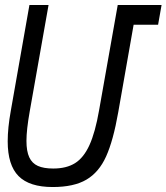

<svg xmlns="http://www.w3.org/2000/svg" viewBox="-20 -745 670 773"><path d="M11 -176Q11 -230 23.5 -299L98.5 -725H175.5L99.5 -295.5Q86.5 -222 86.5 -178Q86.5 -136 97.8 -111.8Q109 -87.5 132.5 -77Q156 -66.5 194.5 -66.5Q247.5 -66.5 282.2 -88.2Q317 -110 340.2 -161Q363.5 -212 379 -301.5L454 -725H630.5L616.5 -645.5H518L456 -293Q436 -179 407.2 -115.2Q378.5 -51.5 328 -21.8Q277.5 8 192 8Q98.5 8 54.8 -36Q11 -80 11 -176Z"/></svg>

Font: JuliaMono
Style: Italic
Weight: 400
Italic angle: -9°
Monospace: yes
Designer: cormullion
Foundry: corm
Version: Version 0.057; ttfautohint (v1.8.4)